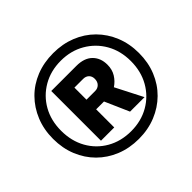

<svg xmlns="http://www.w3.org/2000/svg" viewBox="-163 -906 1125 1125"><g transform="rotate(-45 400.0 -343.5)"><path d="M400 12Q322 12 257 -14.5Q192 -41 144.5 -88.5Q97 -136 70.5 -201Q44 -266 44 -344Q44 -421 70.5 -486Q97 -551 144.5 -599Q192 -647 257 -673Q322 -699 400 -699Q477 -699 542 -673Q607 -647 655 -599Q703 -551 729.5 -486Q756 -421 756 -344Q756 -266 729.5 -201Q703 -136 655 -88.5Q607 -41 542 -14.5Q477 12 400 12ZM400 -52Q483 -52 548.5 -89.5Q614 -127 651.5 -193Q689 -259 689 -344Q689 -429 651.5 -494.5Q614 -560 548.5 -598Q483 -636 400 -636Q316 -636 250.5 -598Q185 -560 148 -494.5Q111 -429 111 -344Q111 -259 148 -193Q185 -127 250.5 -89.5Q316 -52 400 -52ZM235 -138V-550H443Q508 -550 542.5 -516Q577 -482 577 -426Q577 -386 558.5 -356Q540 -326 510 -306L596 -138H476L410 -288H345V-138ZM345 -368H417Q438 -368 452 -382Q466 -396 466 -420Q466 -442 452.5 -455Q439 -468 417 -468H345Z"/></g></svg>

Font: Archivo SemiExpanded ExtraBold
Style: Regular
Weight: 800
Width: 6
Designer: Hector Gatti
Foundry: Omnibus-Type
Version: Version 2.001; ttfautohint (v1.8.3)